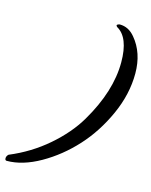

<svg xmlns="http://www.w3.org/2000/svg" viewBox="-141 -734 762 967"><g transform="rotate(15 240.5 -250.5)"><path d="M352 -640Q347 -645 347 -648Q347 -651 353 -653.5Q359 -656 362 -656Q408 -656 441 -616Q501 -545 501 -437Q501 -329 452 -220.5Q403 -112 328.5 -30.5Q254 51 162.5 103Q71 155 -11 155Q-20 155 -20 143.5Q-20 132 -10 123Q98 78 183.5 4Q269 -70 318 -153Q418 -322 418 -473Q418 -603 352 -640Z"/></g></svg>

Font: Mr Dafoe
Style: Regular
Weight: 400
Designer: Alejandro Paul
Foundry: Alejandro Paul
Version: Version 1.000